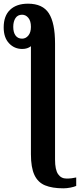

<svg xmlns="http://www.w3.org/2000/svg" viewBox="-87 -783 434 1043"><path d="M257 240Q197 240 158 224Q119 208 100 167.5Q81 127 81 55V-532Q62 -517 34 -517Q-9 -517 -38 -548Q-67 -579 -67 -634Q-67 -697 -32 -730Q3 -763 65 -763Q145 -763 178.5 -710.5Q212 -658 212 -547V84Q212 139 228.5 163Q245 187 274 187Q289 187 301.5 185.5Q314 184 327 181V227Q316 232 296 236Q276 240 257 240ZM33 -573Q53 -573 67 -590Q81 -607 81 -637Q81 -669 67 -686Q53 -703 33 -703Q9 -703 -3 -684.5Q-15 -666 -15 -637Q-15 -607 -2.5 -590Q10 -573 33 -573Z"/></svg>

Font: Noto Serif ExtraCondensed
Style: Bold
Weight: 700
Width: 2
Designer: Monotype Design Team
Foundry: Monotype Imaging Inc.
Version: Version 2.014; ttfautohint (v1.8.4.7-5d5b)